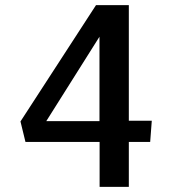

<svg xmlns="http://www.w3.org/2000/svg" viewBox="-20 -731 670 751"><path d="M369.6 0V-175.8H79.6L60.1 -255.9L355.5 -710.9H483.9V-258.8H573.7L567.4 -175.8H483.9V0ZM161.1 -257.3H369.1V-587.4Z"/></svg>

Font: Comme Medium
Style: Regular
Weight: 500
Version: Version 1.000;gftools[0.9.27]